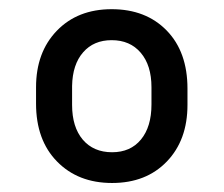

<svg xmlns="http://www.w3.org/2000/svg" viewBox="-20 -741 495 424"><path d="M59.6 -548.3V-512.2C59.6 -458.5 75 -415.9 106 -384.3C136.9 -352.7 177.4 -336.9 227.5 -336.9C277.7 -336.9 318 -352.7 348.4 -384.3C378.8 -415.9 394 -457.5 394 -509.3V-545.4C394 -599.4 378.7 -642.2 348.1 -673.6C317.5 -705 277 -720.7 226.6 -720.7C176.4 -720.7 136.1 -704.8 105.5 -673.1C74.9 -641.4 59.6 -599.8 59.6 -548.3ZM139.2 -509.3V-551.3C139.8 -582.8 147.9 -607.6 163.6 -625.5C179.2 -643.4 200.2 -652.3 226.6 -652.3C253.6 -652.3 275 -643.1 290.8 -624.5C306.6 -606 314.5 -580.6 314.5 -548.3V-510.3C314.5 -477.4 306.7 -451.6 291.3 -432.9C275.8 -414.1 254.6 -404.8 227.5 -404.8C200.2 -404.8 178.6 -414.1 162.8 -432.6C147.1 -451.2 139.2 -476.7 139.2 -509.3Z"/></svg>

Font: Roboto1
Style: rg
Weight: 400
Designer: Google
Version: Version 2.137; 2017